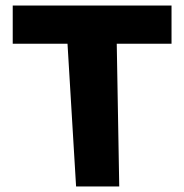

<svg xmlns="http://www.w3.org/2000/svg" viewBox="-20 -674 666 694"><path d="M411 0 402 -516H600V-654H26V-516H224L255 0Z"/></svg>

Font: Falling Sky
Style: ExBd
Weight: 400
Designer: Paul D. Hunt
Foundry: Adobe Systems Incorporated
Version: Version 1.02